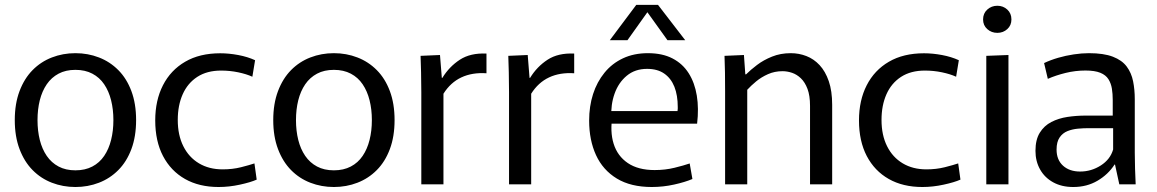

<svg xmlns="http://www.w3.org/2000/svg" viewBox="-20 -746 4681 777"><path d="M285.2 10.8Q234.6 10.8 190 -6.5Q145.4 -23.7 111.9 -57.7Q78.4 -91.6 59.1 -142.6Q39.8 -193.6 39.8 -260Q39.8 -326.4 59.1 -377.4Q78.4 -428.4 111.9 -462.3Q145.4 -496.3 190 -513.5Q234.6 -530.8 285.2 -530.8Q335.8 -530.8 380.4 -513.5Q425.1 -496.3 458.8 -462.3Q492.6 -428.4 511.7 -377.4Q530.8 -326.4 530.8 -260Q530.8 -193.6 511.7 -142.6Q492.6 -91.6 458.8 -57.7Q425.1 -23.7 380.4 -6.5Q335.8 10.8 285.2 10.8ZM285.2 -56.7Q324.5 -56.7 353.7 -72.1Q382.9 -87.4 401.6 -115.1Q420.4 -142.8 429.6 -179.8Q438.9 -216.8 438.9 -260Q438.9 -303.2 429.6 -340.2Q420.4 -377.2 401.6 -404.9Q382.9 -432.6 353.7 -447.9Q324.5 -463.3 285.2 -463.3Q245.9 -463.3 217.1 -447.9Q188.2 -432.6 169.2 -404.9Q150.3 -377.2 141 -340.2Q131.8 -303.2 131.8 -260Q131.8 -216.8 141 -179.8Q150.3 -142.8 169.2 -115.1Q188.2 -87.4 217.1 -72.1Q245.9 -56.7 285.2 -56.7Z M864.6 10.8Q786.1 10.8 728.7 -21.7Q671.3 -54.3 639.7 -114.6Q608.2 -174.9 608.2 -258.8Q608.2 -339.9 639.5 -401Q670.7 -462.1 729.4 -496.2Q788 -530.4 871.3 -530.4Q906.2 -530.4 944.3 -523.3Q982.4 -516.1 1012.3 -502.3L1001.3 -435.5Q977.4 -446.4 943.8 -453.4Q910.2 -460.4 874.9 -460.4Q817.7 -460.4 778.4 -434.9Q739.2 -409.3 719.3 -364.4Q699.4 -319.4 699.4 -260.8Q699.4 -199.1 721.9 -154.3Q744.3 -109.4 785.2 -85Q826 -60.6 880.9 -60.6Q920.9 -60.6 955.2 -69.2Q989.5 -77.9 1009.7 -84.7L1018.8 -19.1Q994.1 -8.1 950.7 1.3Q907.4 10.8 864.6 10.8Z M1331.2 10.8Q1280.6 10.8 1236 -6.5Q1191.4 -23.7 1157.9 -57.7Q1124.4 -91.6 1105.1 -142.6Q1085.8 -193.6 1085.8 -260Q1085.8 -326.4 1105.1 -377.4Q1124.4 -428.4 1157.9 -462.3Q1191.4 -496.3 1236 -513.5Q1280.6 -530.8 1331.2 -530.8Q1381.8 -530.8 1426.4 -513.5Q1471.1 -496.3 1504.8 -462.3Q1538.6 -428.4 1557.7 -377.4Q1576.8 -326.4 1576.8 -260Q1576.8 -193.6 1557.7 -142.6Q1538.6 -91.6 1504.8 -57.7Q1471.1 -23.7 1426.4 -6.5Q1381.8 10.8 1331.2 10.8ZM1331.2 -56.7Q1370.5 -56.7 1399.7 -72.1Q1428.9 -87.4 1447.6 -115.1Q1466.4 -142.8 1475.6 -179.8Q1484.9 -216.8 1484.9 -260Q1484.9 -303.2 1475.6 -340.2Q1466.4 -377.2 1447.6 -404.9Q1428.9 -432.6 1399.7 -447.9Q1370.5 -463.3 1331.2 -463.3Q1291.9 -463.3 1263.1 -447.9Q1234.2 -432.6 1215.2 -404.9Q1196.3 -377.2 1187 -340.2Q1177.8 -303.2 1177.8 -260Q1177.8 -216.8 1187 -179.8Q1196.3 -142.8 1215.2 -115.1Q1234.2 -87.4 1263.1 -72.1Q1291.9 -56.7 1331.2 -56.7Z M1685 0V-372.9Q1685 -419.1 1684 -453.7Q1683 -488.3 1682 -520L1760.6 -523.4L1768 -430.9H1770.2Q1797.9 -476.2 1840.9 -504.3Q1883.9 -532.3 1948.7 -529.2V-449.5Q1891 -453.4 1847.1 -432.8Q1803.2 -412.2 1774.6 -366.7V0Z M2040 0V-372.9Q2040 -419.1 2039 -453.7Q2038 -488.3 2037 -520L2115.6 -523.4L2123 -430.9H2125.2Q2152.9 -476.2 2195.9 -504.3Q2238.9 -532.3 2303.7 -529.2V-449.5Q2246 -453.4 2202.1 -432.8Q2158.2 -412.2 2129.6 -366.7V0Z M2617.7 10.8Q2532.6 10.8 2476.2 -23.5Q2419.8 -57.8 2392 -118.3Q2364.2 -178.8 2364.2 -258.1Q2364.2 -316 2380 -365.2Q2395.8 -414.4 2426.4 -451.8Q2456.9 -489.3 2501.1 -510Q2545.3 -530.8 2602.2 -530.8Q2660.6 -530.8 2701.6 -509.5Q2742.7 -488.2 2767 -449.7Q2791.4 -411.2 2799.9 -359.1Q2808.4 -307.1 2801.1 -245.5H2413.8L2458.9 -279.1Q2447.8 -213.9 2463.3 -164.3Q2478.8 -114.6 2520.6 -86.2Q2562.4 -57.8 2629.2 -57.8Q2672.2 -57.8 2709.8 -67.1Q2747.4 -76.3 2771.1 -84.5L2782.1 -21.6Q2752.2 -8.9 2708 0.9Q2663.7 10.8 2617.7 10.8ZM2414.8 -296.6H2721.8Q2722.8 -301.8 2722.8 -306.1Q2722.8 -310.4 2722.8 -312.8Q2722.8 -360.4 2709.2 -394.8Q2695.5 -429.2 2668.1 -448.2Q2640.8 -467.3 2598.7 -467.3Q2549.7 -467.3 2516.3 -439.4Q2482.9 -411.6 2467.1 -366.9Q2451.3 -322.2 2454.2 -271.9ZM2447.9 -583.4 2555 -726.4H2642.8L2752.9 -583.4H2681.1L2599.9 -696.5L2519.3 -583.4Z M2914.4 -375.5Q2914.4 -417.7 2913.9 -452.7Q2913.4 -487.7 2912 -520L2990.6 -523.4L2996.2 -445.2H2999.4Q3017.2 -463.1 3043.6 -483.1Q3069.9 -503.1 3104.3 -516.9Q3138.6 -530.8 3180.1 -530.8Q3213.3 -530.8 3243.4 -519.1Q3273.6 -507.4 3296.8 -482.5Q3320.1 -457.5 3333.9 -417.7Q3347.7 -377.9 3347.7 -321.7V0H3258.1V-317.7Q3258.1 -358.9 3247.9 -386.1Q3237.7 -413.2 3221.2 -429Q3204.7 -444.8 3185.2 -451.4Q3165.6 -457.9 3146.9 -457.9Q3114.8 -457.9 3088 -445.9Q3061.1 -434 3040.1 -416.6Q3019.1 -399.2 3004 -382.7V0H2914.4Z M3712.6 10.8Q3634.1 10.8 3576.7 -21.7Q3519.3 -54.3 3487.7 -114.6Q3456.2 -174.9 3456.2 -258.8Q3456.2 -339.9 3487.5 -401Q3518.7 -462.1 3577.4 -496.2Q3636 -530.4 3719.3 -530.4Q3754.2 -530.4 3792.3 -523.3Q3830.4 -516.1 3860.3 -502.3L3849.3 -435.5Q3825.4 -446.4 3791.8 -453.4Q3758.2 -460.4 3722.9 -460.4Q3665.7 -460.4 3626.4 -434.9Q3587.2 -409.3 3567.3 -364.4Q3547.4 -319.4 3547.4 -260.8Q3547.4 -199.1 3569.9 -154.3Q3592.3 -109.4 3633.2 -85Q3674 -60.6 3728.9 -60.6Q3768.9 -60.6 3803.2 -69.2Q3837.5 -77.9 3857.7 -84.7L3866.8 -19.1Q3842.1 -8.1 3798.7 1.3Q3755.4 10.8 3712.6 10.8Z M3971.4 -520 4061.1 -523.4V0H3971.4ZM4016.1 -613Q3992.4 -613 3975.4 -628.2Q3958.4 -643.3 3958.4 -667.3Q3958.4 -691.9 3975.4 -707.3Q3992.4 -722.7 4016.1 -722.7Q4039.7 -722.7 4056.4 -707.3Q4073.1 -691.9 4073.1 -667.3Q4073.1 -643.3 4056.4 -628.2Q4039.7 -613 4016.1 -613Z M4323.2 10.8Q4276.6 10.8 4242.3 -8.1Q4207.9 -26.9 4189.2 -60.1Q4170.4 -93.2 4170.4 -135.6Q4170.4 -180.7 4187.9 -208.9Q4205.3 -237.1 4234.5 -252.2Q4263.7 -267.3 4299.8 -272.8Q4335.9 -278.2 4372.9 -278.2H4483.1V-341.5Q4483.1 -365.9 4479.7 -387.3Q4476.3 -408.6 4465.7 -425.5Q4455.1 -442.4 4432.8 -451.5Q4410.6 -460.6 4372.8 -460.6Q4331.9 -460.6 4292.4 -450.9Q4252.8 -441.2 4220.4 -426.9L4205.3 -490.8Q4231.7 -503.3 4262.4 -512.2Q4293.1 -521.1 4325.3 -525.9Q4357.5 -530.8 4386.8 -530.8Q4446.7 -530.8 4483.7 -516.5Q4520.6 -502.3 4539.7 -476.6Q4558.7 -451 4565.5 -417.1Q4572.3 -383.3 4572.3 -344.4V-128.2Q4572.3 -98.6 4573.4 -63.4Q4574.5 -28.1 4575.9 0H4509.7L4492.3 -80.1H4490.5Q4464.6 -39.9 4421.5 -14.6Q4378.4 10.8 4323.2 10.8ZM4351.2 -51.8Q4396.3 -51.8 4434.8 -76.4Q4473.2 -101 4484.7 -141.1V-227.3H4384.7Q4364.9 -227.3 4342.4 -225.3Q4319.9 -223.3 4300.1 -215.5Q4280.3 -207.6 4268.1 -189.7Q4255.8 -171.8 4255.8 -140.7Q4255.8 -99.3 4281.9 -75.5Q4308 -51.8 4351.2 -51.8Z"/></svg>

Font: Murecho Thin
Style: Regular
Weight: 100
Designer: Neil Summerour
Foundry: Positype
Version: Version 1.010